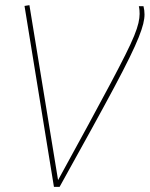

<svg xmlns="http://www.w3.org/2000/svg" viewBox="-20 -724 580 744"><path d="M211 0H189L75 -701L94 -704L205 -26Q273 -150 323 -242Q373 -334 408 -400Q443 -466 465.5 -511Q488 -556 500 -585.5Q512 -615 516.5 -635Q521 -655 521 -670Q521 -676 520.5 -683.5Q520 -691 518 -700H536Q538 -692 539 -684Q540 -676 540 -668Q540 -652 535 -631.5Q530 -611 517.5 -579.5Q505 -548 482 -501Q459 -454 422.5 -385.5Q386 -317 334 -222.5Q282 -128 211 0Z"/></svg>

Font: Georama ExtraCondensed Thin Thin
Style: Italic
Weight: 250
Italic angle: -9°
Version: Version 1.001